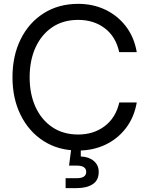

<svg xmlns="http://www.w3.org/2000/svg" viewBox="-20 -759 762 983"><path d="M380.4 11.7Q279.8 11.7 204.1 -36.4Q128.4 -84.5 86.2 -169.2Q43.9 -253.9 43.9 -363.3Q43.9 -473.6 85.9 -558.3Q127.9 -643.1 203.9 -691.2Q279.8 -739.3 380.4 -739.3Q456.5 -739.3 519.5 -709.2Q582.5 -679.2 624.8 -623.8Q667 -568.4 680.2 -492.2H590.3Q572.8 -571.8 516.4 -614.5Q460 -657.2 380.4 -657.2Q303.7 -657.2 248 -619.9Q192.4 -582.5 162.1 -516.4Q131.8 -450.2 131.8 -363.3Q131.8 -276.9 162.1 -210.9Q192.4 -145 248 -107.7Q303.7 -70.3 380.4 -70.3Q459 -70.3 515.6 -112.8Q572.3 -155.3 590.8 -234.4H680.2Q667 -158.7 625 -103.5Q583 -48.3 519.8 -18.3Q456.5 11.7 380.4 11.7ZM315.9 204.1V153.3H373Q421.4 153.3 421.4 121.1Q421.4 88.9 373 88.9H333.5L348.1 -23.4H393.6V42Q435.5 43.9 460.4 65.2Q485.4 86.4 485.4 121.1Q485.4 164.1 454.6 184.1Q423.8 204.1 373 204.1Z"/></svg>

Font: Inter Display
Style: Regular
Weight: 400
Designer: Rasmus Andersson
Foundry: rsms
Version: Version 4.001;git-9221beed3